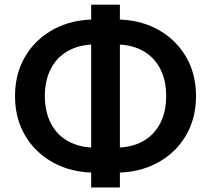

<svg xmlns="http://www.w3.org/2000/svg" viewBox="-20 -782 919 836"><path d="M395.5 -30.3Q293 -30.3 214.1 -72.8Q135.3 -115.2 90.3 -190.4Q45.4 -265.6 45.4 -363.8Q45.4 -461.9 90.3 -537.1Q135.3 -612.3 214.1 -654.8Q293 -697.3 395.5 -697.3H483.4Q586.4 -697.3 665 -654.8Q743.7 -612.3 788.6 -537.1Q833.5 -461.9 833.5 -363.8Q833.5 -265.6 788.6 -190.4Q743.7 -115.2 665 -72.8Q586.4 -30.3 483.4 -30.3ZM395.5 -139.2H483.4Q551.8 -139.2 601.1 -166.3Q650.4 -193.4 677 -244.1Q703.6 -294.9 703.6 -363.8Q703.6 -433.1 677 -483.6Q650.4 -534.2 601.1 -561.3Q551.8 -588.4 483.4 -588.4H395.5Q327.6 -588.4 278.1 -561.3Q228.5 -534.2 201.9 -483.6Q175.3 -433.1 175.3 -363.8Q175.3 -294.9 201.9 -244.1Q228.5 -193.4 278.1 -166.3Q327.6 -139.2 395.5 -139.2ZM377 34.2V-761.7H502V34.2Z"/></svg>

Font: Inter 20pt SemiBold
Style: Regular
Weight: 600
Version: Version 4.001;git-66647c0bb